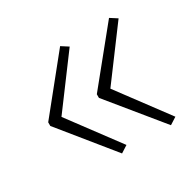

<svg xmlns="http://www.w3.org/2000/svg" viewBox="-96 -573 606 595"><g transform="rotate(-30 207.5 -276.0)"><path d="M33 -282 183 -468 208 -452 77 -276 208 -100 183 -84 33 -269ZM207 -282 358 -468 383 -452 252 -276 383 -100 358 -84 207 -269Z"/></g></svg>

Font: Noto Sans Armenian SemiCondensed ExtraLight
Style: Regular
Weight: 200
Width: 4
Designer: Monotype Design Team
Foundry: Monotype Imaging Inc.
Version: Version 2.008; ttfautohint (v1.8.4.7-5d5b)